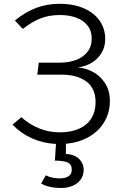

<svg xmlns="http://www.w3.org/2000/svg" viewBox="-20 -734 655 992"><path d="M320.5 8.7V61Q366.7 64.6 389.5 87.9Q412.3 111.3 412.3 142.1Q412.3 173.8 395.6 195.4Q379 216.9 352.6 227.2Q326.2 237.4 295.4 237.4Q266.2 237.4 239 231.5Q211.8 225.6 192.3 214.4L216.9 171.8Q230.8 179.5 250.3 183.6Q269.7 187.7 287.2 187.7Q316.9 187.7 333.8 176.9Q350.8 166.2 350.8 142.6Q350.8 114.9 329.2 105.4Q307.7 95.9 263.6 95.9L269.2 9.7Q203.6 6.7 145.4 -19.2Q87.2 -45.1 44.6 -90.3L90.3 -128.2Q179.5 -50.3 288.7 -50.3Q347.7 -50.3 389.2 -69.2Q430.8 -88.2 452.3 -123.1Q473.8 -157.9 473.8 -205.6Q473.8 -277.9 425.9 -313.1Q377.9 -348.2 300 -348.2H172.8L180.5 -410.3H290.8Q333.8 -410.3 371 -423.6Q408.2 -436.9 431 -464.9Q453.8 -492.8 453.8 -534.9Q453.8 -574.9 432.3 -602.1Q410.8 -629.2 373.8 -642.8Q336.9 -656.4 290.8 -656.4Q232.3 -656.4 187.9 -638.5Q143.6 -620.5 97.9 -584.6L56.9 -628.2Q110.3 -671.8 166.4 -693.1Q222.6 -714.4 287.2 -714.4Q359 -714.4 412.6 -691.3Q466.2 -668.2 494.9 -626.9Q523.6 -585.6 523.6 -532.3Q523.6 -490.8 503.8 -459Q484.1 -427.2 451.8 -408.7Q419.5 -390.3 382.1 -385.6Q424.6 -382.1 462.3 -361.3Q500 -340.5 523.8 -302.6Q547.7 -264.6 547.7 -211.8Q547.7 -153.8 520 -105.9Q492.3 -57.9 440.8 -27.7Q389.2 2.6 320.5 8.7Z"/></svg>

Font: Fira Code Fixed Light
Style: Regular
Weight: 300
Monospace: yes
Designer: Carrois Corporate, Edenspiekermann AG, Nikita Prokopov
Foundry: Carrois Corporate, Edenspiekermann AG, Nikita Prokopov
Version: Version 5.002